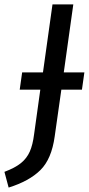

<svg xmlns="http://www.w3.org/2000/svg" viewBox="-61 -709 401 867"><path d="M309 -304H216L186 -93Q172 9 121.5 59Q71 109 -22 138L-41 67Q7 49 33.5 27.5Q60 6 73.5 -24.5Q87 -55 93 -103L121 -304H28L39 -382H133L176 -689H270L227 -382H320Z"/></svg>

Font: Fira Sans
Style: Italic
Weight: 400
Italic angle: -8°
Designer: bBox Type GmbH & Carrois Corporate GbR & Edenspiekermann AG
Foundry: bBox Type GmbH & Carrois Corporate GbR & Edenspiekermann AG
Version: Version 4.301